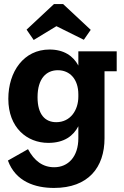

<svg xmlns="http://www.w3.org/2000/svg" viewBox="-20 -704 609 946"><path d="M427 -557 291 -684H246L111 -558L146 -507L258 -575L393 -508ZM555 -353V-451H366V-381C341 -428 295 -460 224 -460C97 -460 21 -351 21 -217C21 -75 113 0 218 0C298 0 342 -36 366 -82V-23C366 68 316 120 247 120C191 120 149 89 118 31L19 87C57 191 153 222 246 222C415 222 495 121 495 -23V-353ZM366 -228C366 -161 327 -102 257 -102C203 -102 165 -139 165 -225C165 -317 208 -358 265 -358C324 -358 366 -314 366 -239Z"/></svg>

Font: Zilla Slab Bold
Style: Regular
Weight: 700
Designer: Typotheque.com
Foundry: Typotheque type foundry
Version: Version 1.3; 2018